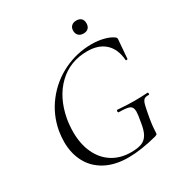

<svg xmlns="http://www.w3.org/2000/svg" viewBox="-186 -923 1003 1066"><g transform="rotate(-30 315.5 -390.0)"><path d="M62 -241Q62 -274 68 -310Q85 -404 142.5 -478.5Q200 -553 284.5 -594.5Q369 -636 464 -636Q506 -636 542.5 -626.5Q579 -617 601 -600Q606 -595 606.5 -591.5Q607 -588 606.5 -583.5Q606 -579 606 -577L597 -466Q596 -462 590.5 -462Q585 -462 585 -466Q579 -538 537.5 -576Q496 -614 424 -614Q313 -614 238 -542Q163 -470 140 -346Q133 -305 133 -263Q133 -186 160.5 -127.5Q188 -69 238.5 -37.5Q289 -6 356 -6Q399 -6 424 -15.5Q449 -25 464 -50.5Q479 -76 486 -126Q494 -168 494 -188Q494 -216 476.5 -224.5Q459 -233 407 -233Q405 -233 403.5 -235.5Q402 -238 402 -241Q402 -244 403.5 -246.5Q405 -249 407 -249Q472 -244 514 -244Q555 -244 600 -247Q603 -247 603.5 -240Q604 -233 600 -233Q579 -234 569.5 -226.5Q560 -219 554 -196Q548 -173 538 -116Q531 -72 530.5 -54Q530 -36 529 -28Q528 -22 526 -20.5Q524 -19 517 -16Q410 12 330 12Q245 12 184.5 -20Q124 -52 93 -109.5Q62 -167 62 -241ZM414 -751Q414 -770 425.5 -781Q437 -792 457 -792Q477 -792 488 -781.5Q499 -771 499 -751Q499 -731 488 -720Q477 -709 457 -709Q437 -709 425.5 -720.5Q414 -732 414 -751Z"/></g></svg>

Font: Cormorant Infant
Style: Italic
Weight: 400
Italic angle: -10°
Designer: Christian Thalmann (Catharsis Fonts)
Foundry: Catharsis Fonts
Version: Version 4.000